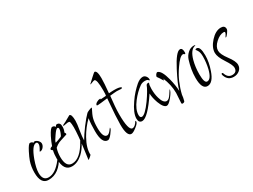

<svg xmlns="http://www.w3.org/2000/svg" viewBox="-45 -925 1825 1385"><g transform="rotate(-30 868.0 -232.0)"><path d="M80 11Q16 11 16 -86Q16 -134 30 -176Q35 -189 41.5 -204.5Q48 -220 58 -239Q83 -288 95 -288Q112 -288 119 -275Q121 -281 128 -281Q142 -281 155 -268Q168 -255 168 -241Q168 -226 156 -211.5Q144 -197 129 -197Q127 -197 125 -199Q146 -232 146 -248Q146 -266 133 -266Q99 -266 64 -171Q41 -107 41 -68Q41 -5 90 -5Q146 -5 203 -80Q222 -105 224 -106Q227 -106 227 -102Q227 -101 225 -95Q170 11 80 11Z M275 11Q206 11 206 -93Q206 -110 207.5 -126.5Q209 -143 213 -159Q201 -167 201 -172Q201 -181 222 -188Q232 -218 251 -256Q278 -308 292 -308Q308 -308 316 -294Q322 -308 330 -308Q358 -308 358 -274Q358 -248 348 -228Q355 -220 355 -213Q355 -211 352 -209L296 -191Q280 -186 267.5 -178Q255 -170 245 -161Q234 -128 234 -90Q234 -6 286 -6Q355 -6 416 -118Q419 -123 421 -123Q424 -123 424 -117Q424 -112 421 -106Q397 -58 363 -27Q320 11 275 11ZM257 -196Q267 -199 280.5 -203.5Q294 -208 310 -215Q315 -219 323 -240Q330 -258 330 -269Q330 -282 320 -282Q309 -282 284 -245Q258 -209 257 -196Z M402 30Q400 28 400 27Q401 20 403.5 2Q406 -16 410 -47Q418 -107 422 -152Q426 -197 426 -227Q426 -258 421 -275Q417 -279 405 -279Q399 -279 387 -276Q375 -273 370 -273Q365 -273 365 -276Q365 -280 393 -292Q441 -318 441 -319Q460 -319 460 -262Q460 -237 451 -186Q447 -161 445 -142.5Q443 -124 443 -111V-108Q452 -124 466.5 -145.5Q481 -167 500 -193Q541 -247 563 -268Q567 -272 583.5 -279Q600 -286 606 -286Q609 -286 609 -284Q585 -238 579 -215Q571 -185 571 -138Q571 -56 606 -56Q618 -56 634 -75Q636 -79 640.5 -83.5Q645 -88 650 -95L651 -91Q651 -80 628 -51Q606 -23 593 -23Q544 -23 544 -127Q544 -156 545.5 -182Q547 -208 551 -231Q526 -207 505.5 -180Q485 -153 468 -123Q427 -50 431 5Q426 11 418.5 17Q411 23 402 30Z M763 22Q726 22 726 -75Q726 -101 729 -154.5Q732 -208 739 -288Q669 -279 657 -279Q648 -279 648 -283Q648 -294 665 -303Q679 -311 691 -311Q696 -311 696 -310Q695 -309 695 -308Q695 -307 694 -305H697Q709 -305 740 -308Q743 -313 743 -350Q743 -447 723 -447Q717 -447 702.5 -441Q688 -435 687 -435L684 -437Q685 -438 686 -439Q687 -440 689 -441L722 -472Q749 -497 754 -499Q776 -499 776 -435Q776 -415 774 -384.5Q772 -354 768 -313Q782 -314 793.5 -314.5Q805 -315 812 -315Q863 -315 870 -302Q866 -296 861 -296Q855 -296 842.5 -297Q830 -298 824 -298Q816 -298 801.5 -296.5Q787 -295 767 -293Q762 -249 759 -211.5Q756 -174 756 -145Q756 -9 790 -9Q811 -9 833 -45Q837 -45 837 -38Q837 -24 807 -1Q778 22 763 22Z M877 -19Q848 -19 848 -55Q848 -102 897 -172Q918 -203 940 -227Q962 -251 984 -270Q1013 -294 1037 -294Q1052 -294 1062 -281.5Q1072 -269 1072 -254Q1072 -247 1068 -247Q1068 -247 1061 -254Q1054 -261 1038 -261Q1015 -261 998 -250Q954 -219 917 -171Q874 -115 874 -70Q874 -47 890 -47Q916 -47 972 -124Q996 -158 1011.5 -184.5Q1027 -211 1034 -230Q1041 -237 1050 -237Q1055 -237 1056 -233Q1049 -220 1049 -186Q1049 -143 1059 -109Q1074 -56 1102 -56Q1120 -56 1140 -87L1161 -119Q1162 -118 1162 -117Q1162 -101 1132 -63Q1102 -26 1086 -26Q1060 -26 1038 -84Q1021 -132 1021 -165Q923 -19 877 -19Z M1191 17Q1184 17 1184 8Q1184 -6 1186.5 -32.5Q1189 -59 1189 -73Q1189 -141 1159 -211Q1160 -207 1160 -201Q1160 -198 1157 -195L1154 -199Q1147 -212 1139.5 -222.5Q1132 -233 1125 -243Q1125 -251 1132 -261Q1139 -271 1147 -271Q1149 -271 1150 -270Q1179 -259 1199 -181Q1207 -150 1211 -123.5Q1215 -97 1216 -74Q1228 -122 1279 -220Q1337 -332 1370 -332Q1390 -332 1390 -296Q1390 -283 1383 -283L1379 -287Q1375 -290 1370 -290Q1345 -290 1301 -225Q1270 -181 1250 -134.5Q1230 -88 1219 -41Q1218 -22 1210 8Q1206 17 1191 17Z M1411 -2Q1364 -2 1364 -96Q1364 -131 1370 -166Q1376 -201 1387 -236Q1396 -264 1418.5 -284.5Q1441 -305 1469 -305Q1479 -305 1480 -301Q1478 -297 1475 -299Q1435 -289 1415 -217Q1408 -191 1404.5 -163Q1401 -135 1401 -105Q1401 -32 1425 -32Q1458 -32 1476 -104Q1488 -154 1488 -205Q1488 -238 1477 -255.5Q1466 -273 1466 -270Q1466 -278 1477 -278Q1507 -278 1507 -203Q1507 -146 1485 -84Q1457 -2 1411 -2Z M1609 35Q1562 35 1545 -9Q1541 -18 1541 -24Q1541 -31 1548 -31Q1552 -31 1554 -26Q1568 18 1605 18Q1645 18 1645 -21Q1645 -43 1610 -96Q1575 -149 1575 -183Q1575 -228 1617 -274Q1659 -320 1703 -320Q1736 -320 1736 -290Q1736 -280 1721 -260Q1707 -240 1699 -240Q1698 -241 1698 -242Q1698 -243 1706 -255Q1714 -267 1714 -274Q1714 -281 1704 -281Q1672 -281 1637 -249Q1603 -218 1603 -185Q1603 -155 1640 -106Q1678 -56 1678 -26Q1678 1 1657.5 18Q1637 35 1609 35Z"/></g></svg>

Font: Shalimar
Style: Regular
Weight: 400
Designer: Robert E. Leuschke
Foundry: Robert E. Leuschke
Version: Version 1.010; ttfautohint (v1.8.3)